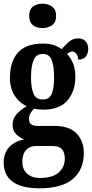

<svg xmlns="http://www.w3.org/2000/svg" viewBox="-21 -784 500 1040"><path d="M193 236Q95 236 47 200Q-1 164 -1 97Q-1 43 30.5 11Q62 -21 110 -28Q87 -38 67 -56.5Q47 -75 47 -109Q47 -141 68.5 -165Q90 -189 124 -209Q84 -226 58.5 -266Q33 -306 33 -363Q33 -451 76.5 -499.5Q120 -548 212 -548Q244 -548 268 -540.5Q292 -533 313 -518Q330 -537 351 -556.5Q372 -576 403 -576Q430 -576 443.5 -559Q457 -542 457 -519Q457 -496 444.5 -478.5Q432 -461 402 -461Q402 -482 392 -493.5Q382 -505 372 -505Q362 -505 355.5 -501Q349 -497 342 -492Q361 -472 374 -442.5Q387 -413 387 -368Q387 -290 344.5 -240Q302 -190 212 -190Q202 -190 187 -191.5Q172 -193 164 -195Q155 -188 145.5 -173Q136 -158 136 -139Q136 -119 148.5 -110.5Q161 -102 180 -102H272Q355 -102 394 -61Q433 -20 433 46Q433 134 374 185Q315 236 193 236ZM210 -245Q247 -245 259.5 -276.5Q272 -308 272 -365Q272 -424 259.5 -458Q247 -492 210 -492Q174 -492 160.5 -457.5Q147 -423 147 -364Q147 -308 160.5 -276.5Q174 -245 210 -245ZM195 180Q264 180 297 150.5Q330 121 330 75Q330 7 267 7H170Q155 7 138.5 15Q122 23 111 41.5Q100 60 100 94Q100 134 126 157Q152 180 195 180ZM209 -632Q178 -632 157.5 -647.5Q137 -663 137 -698Q137 -733 157.5 -748.5Q178 -764 209 -764Q239 -764 261 -748.5Q283 -733 283 -698Q283 -663 261 -647.5Q239 -632 209 -632Z"/></svg>

Font: Noto Serif Hebrew ExtraCondensed
Style: Bold
Weight: 700
Width: 2
Designer: Monotype Design Team
Foundry: Monotype Imaging Inc.
Version: Version 2.004; ttfautohint (v1.8.4.7-5d5b)